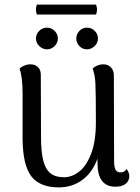

<svg xmlns="http://www.w3.org/2000/svg" viewBox="-20 -800 606 833"><path d="M541 -36Q541 -15 525 -2.5Q509 10 481 10Q403 10 403 -92V-112Q382 -53 338 -20Q294 13 235 13Q153 13 116 -35Q79 -83 78 -197V-395Q78 -464 65 -503Q87 -521 112 -521Q132 -521 144.5 -509Q157 -497 157 -476L158 -207Q158 -142 167.5 -104Q177 -66 198.5 -48.5Q220 -31 258 -31Q292 -31 323.5 -55.5Q355 -80 375.5 -133.5Q396 -187 396 -269Q396 -398 394 -437Q392 -476 382 -503Q403 -521 428 -521Q448 -521 461 -508Q474 -495 474 -473L475 -103Q475 -75 481.5 -63.5Q488 -52 503 -52Q521 -52 529 -67Q541 -51 541 -36ZM136 -633Q136 -652 150 -666Q164 -680 184 -680Q203 -680 217 -666Q231 -652 231 -633Q231 -614 217 -600Q203 -586 184 -586Q165 -586 150.5 -600Q136 -614 136 -633ZM311 -633Q311 -652 324.5 -666Q338 -680 357 -680Q377 -680 391 -666Q405 -652 405 -633Q405 -614 390.5 -600Q376 -586 357 -586Q338 -586 324.5 -600Q311 -614 311 -633ZM397 -780Q401 -766 401 -759Q401 -751 397 -737H140Q136 -746 136 -759Q136 -771 140 -780Z"/></svg>

Font: Arima Madurai
Style: Regular
Weight: 400
Designer: Joana Correia and Natanael Gama
Foundry: NDISCOVER
Version: Version 1.020